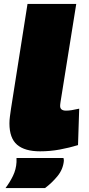

<svg xmlns="http://www.w3.org/2000/svg" viewBox="-20 -760 454 977"><path d="M120 -740H368L288 -241Q287 -234 286.5 -229.5Q286 -225 286 -221Q286 -197 316 -197Q330 -197 345 -199.5Q360 -202 383 -207L377 -22Q333 -8 284 1Q235 10 184 10Q106 10 67 -23.5Q28 -57 28 -132Q28 -149 30.5 -167.5Q33 -186 36 -207ZM64 44H303Q305 51 305 58Q301 102 272 137Q243 172 209 197H8Q30 168 46 135Q62 102 64 65Q64 60 64 54.5Q64 49 64 44Z"/></svg>

Font: Georama Extended Black
Style: Italic
Weight: 900
Width: 7
Italic angle: -9°
Designer: Jean-Baptiste Levee
Foundry: Production Type
Version: Version 1.000